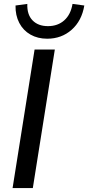

<svg xmlns="http://www.w3.org/2000/svg" viewBox="-20 -957 449 977"><path d="M44 0 156 -705H259L147 0ZM220 -760Q172 -760 135 -781Q98 -802 78 -840.5Q58 -879 59 -929L119 -937Q117 -883 145.5 -853.5Q174 -824 224 -824Q274 -824 307 -853.5Q340 -883 349 -937L409 -929Q396 -851 344.5 -805.5Q293 -760 220 -760Z"/></svg>

Font: Nunito Sans 12pt ExtraLight 12pt SemiBold
Style: Italic
Weight: 600
Italic angle: -9°
Version: Version 3.101;gftools[0.9.27]